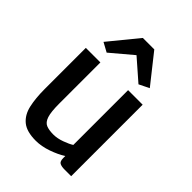

<svg xmlns="http://www.w3.org/2000/svg" viewBox="-233 -944 1073 1073"><g transform="rotate(45 304.0 -407.0)"><path d="M242 8Q169.5 8 133.2 -22Q97 -52 85 -105.8Q73 -159.5 73 -231V-557H188V-232Q188 -166 198.2 -135Q208.5 -104 230.2 -95Q252 -86 287 -86Q318 -86 353.5 -99Q389 -112 407 -124V-557H522V8H469Q446 8 432.5 1.2Q419 -5.5 419 -33V-48.5Q385 -26.5 335.8 -9.2Q286.5 8 242 8ZM174 -620.5 119 -650.5 259 -821.5H349.5L485 -650.5L425 -621L302 -728.5Z"/></g></svg>

Font: Merriweather Sans
Style: Regular
Weight: 400
Designer: Eben Sorkin
Foundry: Eben Sorkin
Version: Version 1.008; ttfautohint (v1.7.19-72a1) -l 8 -r 50 -G 200 